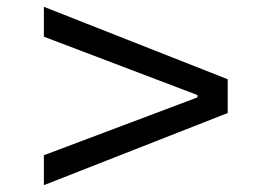

<svg xmlns="http://www.w3.org/2000/svg" viewBox="-20 -643 796 564"><path d="M108.9 -99.1V-187L560.1 -356.9V-363.8L108.9 -535.2V-623L648.9 -410.2V-311Z"/></svg>

Font: Lumene Sans Expanded
Style: Regular
Weight: 400
Width: 7
Designer: Deni Anggara
Version: Version 1.003;Glyphs 3.1.2 (3151)